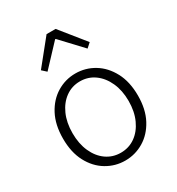

<svg xmlns="http://www.w3.org/2000/svg" viewBox="-195 -937 984 1070"><g transform="rotate(-30 297.0 -402.0)"><path d="M296.9 13.2Q232.4 13.2 177.5 -19.8Q122.6 -52.7 89.4 -115.2Q56.2 -177.7 56.2 -266.1Q56.2 -355 89.4 -417.7Q122.6 -480.5 177.5 -513.7Q232.4 -546.9 296.9 -546.9Q361.3 -546.9 416.3 -513.7Q471.2 -480.5 504.6 -417.7Q538.1 -355 538.1 -266.1Q538.1 -177.7 504.6 -115.2Q471.2 -52.7 416.3 -19.8Q361.3 13.2 296.9 13.2ZM296.9 -37.1Q349.1 -37.1 389.9 -65.9Q430.7 -94.7 454.3 -146.5Q478 -198.2 478 -266.1Q478 -334 454.3 -385.7Q430.7 -437.5 389.9 -466.8Q349.1 -496.1 296.9 -496.1Q245.1 -496.1 204.3 -466.8Q163.6 -437.5 140.4 -385.7Q117.2 -334 117.2 -266.1Q117.2 -198.2 140.4 -146.5Q163.6 -94.7 204.3 -65.9Q245.1 -37.1 296.9 -37.1ZM140.1 -658.2 268.1 -816.9H326.2L454.1 -658.2L425.8 -632.8L298.8 -768.1H294.9L168 -632.8Z"/></g></svg>

Font: Source Han Sans CN Light
Style: Regular
Weight: 300
Designer: Ryoko NISHIZUKA  (kana, bopomofo & ideographs); Paul D. Hunt (Latin, Greek & Cyrillic); Sandoll Communications , Soo-you
Foundry: Adobe
Version: Version 2.000;hotconv 1.0.107;makeotfexe 2.5.65593